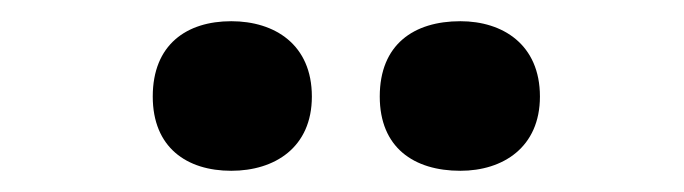

<svg xmlns="http://www.w3.org/2000/svg" viewBox="-20 -779 645 181"><path d="M124 -688C124 -640 156 -618 198 -618C239 -618 274 -640 274 -688C274 -737 239 -759 198 -759C156 -759 124 -737 124 -688ZM338 -688C338 -640 370 -618 414 -618C454 -618 489 -640 489 -688C489 -737 454 -759 414 -759C370 -759 338 -737 338 -688Z"/></svg>

Font: Noto Sans Gurmukhi ExtraBold
Style: Regular
Weight: 800
Designer: Jelle Bosma - Monotype Design Team
Foundry: Monotype Imaging Inc.
Version: Version 2.004